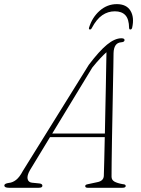

<svg xmlns="http://www.w3.org/2000/svg" viewBox="-48 -888 668 908"><path d="M93.5 -83Q79 -57.5 82.5 -41.8Q86 -26 103 -24L138 -20.5Q152.5 -19 152.5 -9.5Q152.5 0 135.5 0H-6Q-27.5 0 -27.5 -11Q-27.5 -20 -6 -23Q11.5 -24.5 28 -37.2Q44.5 -50 60 -79.5L372 -581.5Q421.5 -647 458.2 -677Q495 -707 526 -707Q541 -707 541 -698.5Q541 -689 525 -688Q490.5 -685.5 489 -637Q489 -615 488 -570Q487 -525 486 -466.5Q485 -408 483.8 -345Q482.5 -282 481.5 -223.5Q480.5 -165 480 -119.8Q479.5 -74.5 479.5 -52.5Q479.5 -37 493.2 -29.2Q507 -21.5 533 -17Q546.5 -16.5 546.5 -8.5Q546.5 0 531 0H366.5Q355 0 355 -8Q355 -14.5 365.5 -16.5L412 -26.5Q441.5 -32 443 -56Q444 -79 445 -128.2Q446 -177.5 447.5 -239.5H188.5ZM388.5 -568.5 199 -256.5H448Q449 -310 450.2 -366.5Q451.5 -423 452.5 -476Q453.5 -529 454.2 -572Q455 -615 455.5 -641Q444.5 -631.5 427 -613Q409.5 -594.5 388.5 -568.5ZM495 -834.5Q462.5 -834.5 435.5 -816Q408.5 -797.5 386.5 -756Q383 -748.5 377.5 -748.5Q371 -748.5 373 -757Q388 -806 423.5 -837.2Q459 -868.5 504.5 -868.5Q550 -868.5 569 -837.2Q588 -806 577 -757Q575 -748.5 568 -748.5Q563 -748.5 562.5 -756Q562 -797.5 545 -816Q528 -834.5 495 -834.5Z"/></svg>

Font: Fraunces 9pt Thin
Style: Italic
Weight: 100
Italic angle: -16°
Version: Version 1.000;[b76b70a41]